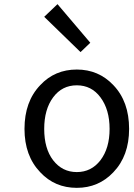

<svg xmlns="http://www.w3.org/2000/svg" viewBox="-20 -892 646 925"><path d="M174 -62Q98 -141 98 -271Q98 -403 174 -482Q244 -557 350 -557Q455 -557 526 -482Q602 -403 602 -271Q602 -141 526 -62Q455 13 350 13Q244 13 174 -62ZM464 -120Q508 -178 508 -271Q508 -364 464 -423Q421 -481 350 -481Q279 -481 236 -423Q193 -365 193 -271Q193 -176 236 -120Q280 -63 350 -63Q420 -63 464 -120ZM368 -641 193 -811 257 -872 415 -686Z"/></svg>

Font: Source Han Sans Regular
Style: Regular
Weight: 400
Designer: Ryoko NISHIZUKA  (kana & ideographs); Paul D. Hunt (Latin, Greek & Cyrillic); Wenlong ZHANG  (bopomofo); Sandoll Communi
Foundry: Adobe Systems Incorporated
Version: Version 1.00 January 18, 2024, initial release